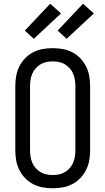

<svg xmlns="http://www.w3.org/2000/svg" viewBox="-20 -1001 565 1029"><path d="M262 8Q235 8 208 3Q181 -2 157 -14.5Q133 -27 114 -47Q95 -67 83 -91.5Q71 -116 66.5 -143Q62 -170 62 -197V-538Q62 -565 66.5 -592Q71 -619 83 -643.5Q95 -668 114 -688Q133 -708 157 -720.5Q181 -733 208 -738Q235 -743 262 -743Q290 -743 317 -738Q344 -733 368 -720.5Q392 -708 411 -688Q430 -668 442 -643.5Q454 -619 458.5 -592Q463 -565 463 -538V-197Q463 -170 458.5 -143Q454 -116 442 -91.5Q430 -67 411 -47Q392 -27 368 -14.5Q344 -2 317 3Q290 8 262 8ZM263 -63Q280 -63 297 -66.5Q314 -70 328.5 -79Q343 -88 354.5 -101Q366 -114 372.5 -130Q379 -146 381.5 -163Q384 -180 384 -197V-538Q384 -555 381.5 -572Q379 -589 372.5 -605Q366 -621 354.5 -634Q343 -647 328.5 -656Q314 -665 297 -668.5Q280 -672 263 -672Q245 -672 228 -668.5Q211 -665 196.5 -656Q182 -647 170.5 -634Q159 -621 152.5 -605Q146 -589 143.5 -572Q141 -555 141 -538V-197Q141 -180 143.5 -163Q146 -146 152.5 -130Q159 -114 170.5 -101Q182 -88 196.5 -79Q211 -70 228 -66.5Q245 -63 263 -63ZM337 -793 289 -837 425 -981 483 -929ZM161 -793 113 -837 249 -981 307 -929Z"/></svg>

Font: Iosevka Pride
Style: Regular
Weight: 400
Monospace: yes
Designer: Belleve Invis
Foundry: Belleve Invis
Version: Version 30.3.1; ttfautohint (v1.8.4)